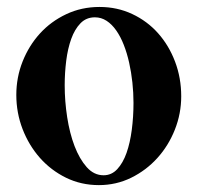

<svg xmlns="http://www.w3.org/2000/svg" viewBox="-20 -520 588 552"><path d="M501 -243.2Q501 -295.9 483.4 -342.5Q465.8 -389.2 434.6 -424.3Q403.3 -459.5 360.1 -479.7Q316.9 -500 266.1 -500Q214.4 -500 170.4 -479.2Q126.5 -458.5 94.7 -423.6Q63 -388.7 44.9 -343Q26.9 -297.4 26.9 -247.1Q26.9 -195.8 44.9 -148.9Q63 -102.1 94.7 -66.2Q126.5 -30.3 169.9 -9Q213.4 12.2 264.2 12.2Q314 12.2 357.2 -9Q400.4 -30.3 432.4 -65.7Q464.4 -101.1 482.7 -147.2Q501 -193.4 501 -243.2ZM363.8 -224.1Q363.8 -184.6 358.9 -147Q354 -109.4 343.8 -80.3Q333.5 -51.3 317.1 -33.7Q300.8 -16.1 277.8 -16.1Q250 -16.1 229.2 -39.6Q208.5 -63 194.3 -100.1Q180.2 -137.2 173.1 -183.3Q166 -229.5 166 -274.9Q166 -310.5 170.4 -345.5Q174.8 -380.4 184.8 -408.2Q194.8 -436 211.4 -453.1Q228 -470.2 252.9 -470.2Q271 -470.2 286.4 -460.2Q301.8 -450.2 314.2 -432.4Q326.7 -414.6 335.9 -390.9Q345.2 -367.2 351.3 -339.8Q357.4 -312.5 360.6 -283Q363.8 -253.4 363.8 -224.1Z"/></svg>

Font: Galatia SIL
Style: Bold
Weight: 700
Designer: Development by SIL's NRSI team
Version: Version 2.1